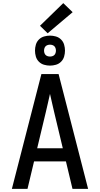

<svg xmlns="http://www.w3.org/2000/svg" viewBox="-20 -1209 640 1229"><path d="M56 0 245 -735H355L544 0H444L402 -176H198L156 0ZM382 -260 327 -490Q320 -519 313.5 -548.5Q307 -578 300 -608Q293 -578 286.5 -548.5Q280 -519 273 -490L218 -260ZM300 -789Q281 -789 262 -794.5Q243 -800 229 -814Q215 -828 209.5 -847Q204 -866 204 -885Q204 -904 209.5 -923Q215 -942 229 -956Q243 -970 262 -975.5Q281 -981 300 -981Q319 -981 338 -975.5Q357 -970 371 -956Q385 -942 390.5 -923Q396 -904 396 -885Q396 -866 390.5 -847Q385 -828 371 -814Q357 -800 338 -794.5Q319 -789 300 -789ZM300 -847Q308 -847 315.5 -849.5Q323 -852 328 -857Q333 -862 335.5 -869.5Q338 -877 338 -885Q338 -893 335.5 -900.5Q333 -908 328 -913Q323 -918 315.5 -920.5Q308 -923 300 -923Q292 -923 284.5 -920.5Q277 -918 272 -913Q267 -908 264.5 -900.5Q262 -893 262 -885Q262 -877 264.5 -869.5Q267 -862 272 -857Q277 -852 284.5 -849.5Q292 -847 300 -847ZM285 -996 236 -1044 385 -1189 445 -1131Z"/></svg>

Font: Iosevka SS04 Medium Extended
Style: Regular
Weight: 500
Width: 7
Monospace: yes
Designer: Belleve Invis
Foundry: Belleve Invis
Version: Version 19.0.0; ttfautohint (v1.8.4)